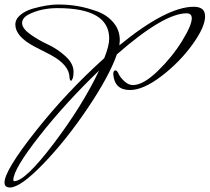

<svg xmlns="http://www.w3.org/2000/svg" viewBox="-20 -758 929 851"><path d="M0 51Q0 -2 138 -176.5Q276 -351 442 -500Q464 -555 464 -587Q464 -722 235 -722Q165 -722 111 -696Q78 -680 78 -656Q78 -632 113.5 -606.5Q149 -581 192 -561Q235 -541 270.5 -508.5Q306 -476 306 -440Q306 -420 302 -410Q298 -400 295 -400Q290 -400 288 -414Q288 -470 204 -515Q168 -534 132 -552Q48 -597 48 -649Q48 -673 70 -691.5Q92 -710 126 -720Q191 -738 237 -738Q283 -738 324 -731Q365 -724 409.5 -708Q454 -692 482.5 -658.5Q511 -625 511 -579Q511 -573 509 -557Q718 -728 839 -728Q889 -728 889 -686Q889 -638 832.5 -560Q776 -482 695.5 -420.5Q615 -359 556 -359Q487 -359 482 -430Q482 -446 492 -446Q499 -446 505.5 -431Q512 -416 530.5 -398.5Q549 -381 569 -381Q615 -381 679 -443Q743 -505 786.5 -575.5Q830 -646 830 -677Q830 -699 807 -699Q706 -699 498 -517Q465 -422 370 -280.5Q275 -139 173 -33Q71 73 24 73Q0 73 0 51ZM43 45Q92 45 219 -123Q346 -291 419 -445Q271 -303 155 -155.5Q39 -8 39 40Q39 45 43 45Z"/></svg>

Font: Mrs Saint Delafield
Style: Regular
Weight: 400
Designer: Alejandro Paul
Foundry: Alejandro Paul
Version: Version 1.000